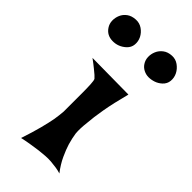

<svg xmlns="http://www.w3.org/2000/svg" viewBox="-218 -687 672 672"><g transform="rotate(45 118.0 -350.5)"><path d="M14.6 -436.5 194.3 -434.6Q178.7 -375 171.4 -333Q164.1 -291 162.1 -262.7Q158.2 -230.5 160.2 -208Q163.1 -187.5 169.9 -164.1Q175.8 -144.5 187.5 -119.1Q199.2 -93.8 218.8 -68.4Q207 -72.3 193.4 -74.2Q179.7 -76.2 168 -77.1Q154.3 -78.1 140.6 -77.1Q127 -76.2 110.4 -74.2Q96.7 -72.3 77.1 -69.3Q57.6 -66.4 36.1 -61.5Q50.8 -105.5 59.1 -137.7Q67.4 -169.9 71.3 -191.4Q75.2 -216.8 76.2 -232.4Q76.2 -252 76.2 -276.9Q76.2 -301.8 76.2 -325.2Q76.2 -348.6 75.2 -366.7Q74.2 -384.8 71.3 -389.6L61.5 -399.4Q55.7 -404.3 44.4 -413.6Q33.2 -422.9 14.6 -436.5ZM27.3 -638.7Q44.9 -639.6 59.1 -629.9Q73.2 -620.1 80.6 -605.5Q87.9 -590.8 86.4 -574.7Q85 -558.6 72.3 -546.9Q50.8 -527.3 22.5 -527.8Q-5.9 -528.3 -20.5 -550.8Q-28.3 -562.5 -28.8 -577.1Q-29.3 -591.8 -23.4 -605.5Q-17.6 -619.1 -4.9 -628.4Q7.8 -637.7 27.3 -638.7ZM206.1 -638.7Q223.6 -639.6 237.8 -629.4Q252 -619.1 259.3 -604.5Q266.6 -589.8 265.1 -573.7Q263.7 -557.6 251 -545.9Q240.2 -536.1 227.1 -531.7Q213.9 -527.3 201.2 -527.3Q188.5 -527.3 176.8 -533.2Q165 -539.1 158.2 -549.8Q150.4 -561.5 149.9 -576.2Q149.4 -590.8 155.3 -604.5Q161.1 -618.2 173.8 -627.9Q186.5 -637.7 206.1 -638.7Z"/></g></svg>

Font: Irish Grover
Style: Regular
Weight: 400
Designer: Squid
Foundry: Font Diner, Inc DBA Sideshow
Version: Version 1.000